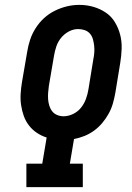

<svg xmlns="http://www.w3.org/2000/svg" viewBox="-20 -766 540 786"><path d="M88 0V-96H153L171 -203Q149 -210 130.5 -222.5Q112 -235 98.5 -252.5Q85 -270 77.5 -291Q70 -312 66.5 -335Q63 -358 64.5 -382Q66 -406 70 -430L91 -552Q95 -578 103 -602.5Q111 -627 125.5 -650Q140 -673 160 -691.5Q180 -710 204.5 -722Q229 -734 254 -740Q279 -746 305 -746Q335 -746 362.5 -738Q390 -730 413 -714.5Q436 -699 450.5 -675Q465 -651 472 -623.5Q479 -596 478 -566.5Q477 -537 472 -507L452 -385Q448 -363 442 -342Q436 -321 425 -301Q414 -281 399 -263Q384 -245 365.5 -231.5Q347 -218 326 -209.5Q305 -201 283 -197L266 -96H319V0ZM240 -290Q260 -290 279.5 -299.5Q299 -309 312 -325.5Q325 -342 332 -361.5Q339 -381 342 -400L362 -523Q365 -537 366 -551Q367 -565 365.5 -578.5Q364 -592 360.5 -605Q357 -618 348.5 -628Q340 -638 327 -642.5Q314 -647 300 -647Q280 -647 261.5 -637Q243 -627 230 -611Q217 -595 210.5 -575.5Q204 -556 201 -537L180 -414Q178 -400 177 -386Q176 -372 177 -359Q178 -346 182 -333Q186 -320 194 -310Q202 -300 214.5 -295Q227 -290 240 -290Z"/></svg>

Font: Iosevka Slab Oblique
Style: Bold
Weight: 700
Italic angle: -9°
Monospace: yes
Designer: Belleve Invis
Foundry: Belleve Invis
Version: Version 11.1.1; ttfautohint (v1.8.3)